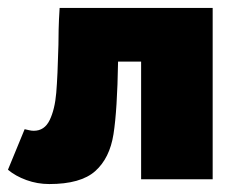

<svg xmlns="http://www.w3.org/2000/svg" viewBox="-41 -451 597 483"><path d="M494 0H314V-296H256Q254 -174 244.5 -113.5Q235 -53 198.5 -20.5Q162 12 83 12Q53 12 25.5 2Q-2 -8 -21 -24L21 -126Q26 -125 32 -123.5Q38 -122 44 -122Q71 -122 84 -149Q97 -176 100.5 -217.5Q104 -259 106 -338Q106 -353 106.5 -376.5Q107 -400 109 -431H494Z"/></svg>

Font: Ysabeau Heavy
Style: Regular
Weight: 800
Designer: Christian Thalmann (Catharsis Fonts)
Version: Version 0.003